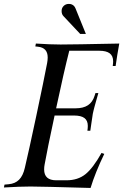

<svg xmlns="http://www.w3.org/2000/svg" viewBox="-20 -954 627 977"><path d="M356 -366.2H257.8Q220.2 -191.4 207 -116.7Q204.6 -105 204.6 -91.8Q204.6 -36.6 266.1 -36.6H318.4Q376 -36.6 414.6 -67.4Q453.1 -98.1 496.6 -175.8L510.7 -170.9Q464.4 -75.2 440.9 2.4Q183.6 -4.9 135.3 -4.9Q82.5 -4.9 0 0L2.9 -14.6L24.4 -16.6Q57.1 -19.5 77.1 -39.6Q97.2 -59.6 106.4 -100.1Q125.5 -180.2 164.6 -364Q203.6 -547.9 219.7 -632.3Q222.7 -648.4 222.7 -661.6Q222.7 -711.4 172.9 -716.3L159.7 -717.8L162.6 -732.4Q236.3 -727.5 288.6 -727.5Q349.1 -727.5 586.9 -732.4Q576.2 -674.3 568.4 -618.2H553.7L555.2 -631.8Q555.7 -635.3 555.7 -642.1Q555.7 -669.4 538.3 -682.6Q521 -695.8 484.4 -695.8H332.5Q305.7 -590.8 265.6 -402.8H363.8Q403.8 -402.8 427.5 -418.5Q451.2 -434.1 461.4 -466.8L465.8 -480.5H480.5Q475.6 -462.4 468.8 -439Q461.9 -415.5 460.4 -408.9Q459 -402.3 456.1 -392.1Q453.1 -381.8 452.1 -374.3Q451.2 -366.7 449.7 -357.9Q448.2 -349.1 445.3 -328.6Q442.4 -308.1 439.5 -288.6H424.8L426.3 -302.2Q426.8 -306.2 426.8 -313.5Q426.8 -340.3 409.7 -353.3Q392.6 -366.2 356 -366.2ZM417 -781.2H388.2L302.7 -872.1Q293.5 -881.8 293.5 -897.9Q293.5 -913.6 304 -923.8Q314.5 -934.1 330.6 -934.1Q346.2 -934.1 356.4 -923.8Q360.8 -919.4 364.3 -911.1Z"/></svg>

Font: Flanker
Style: Italic
Weight: 400
Italic angle: -12°
Designer: Flanker
Version: Version 2.027